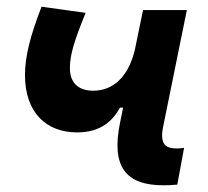

<svg xmlns="http://www.w3.org/2000/svg" viewBox="-20 -548 626 578"><path d="M212.4 -149.4C284.2 -149.4 319.8 -185.1 341.3 -224.1H350.6L341.3 -178.2C314.5 -46.9 357.9 9.8 471.7 9.8C482.4 9.8 500 9.3 513.7 7.8L534.2 -103C525.9 -101.6 519 -101.1 512.2 -101.1C478 -101.1 460.4 -113.8 471.2 -167L542.5 -517.6H410.6L385.7 -397C366.2 -316.4 320.3 -274.9 260.7 -274.9C211.9 -274.9 190.4 -302.7 190.4 -342.8C190.4 -385.3 205.6 -430.2 237.8 -509.3L105 -527.8C70.3 -437.5 55.2 -377.4 55.2 -322.3C55.2 -208.5 119.6 -149.4 212.4 -149.4Z"/></svg>

Font: Cascadia Mono PL
Style: Bold Italic
Weight: 700
Italic angle: -10°
Monospace: yes
Designer: Aaron Bell
Foundry: Saja Typeworks
Version: Version 2404.023